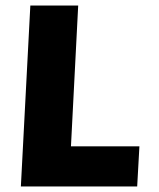

<svg xmlns="http://www.w3.org/2000/svg" viewBox="-20 -670 570 690"><path d="M89 -650H261L235 -144H481L473 0H55Z"/></svg>

Font: Kilde Sans Black
Style: Regular
Weight: 900
Italic angle: -3°
Designer: Paul D. Hunt
Foundry: Adobe Systems Incorporated
Version: Version 1.050;PS Version 1.000;hotconv 1.0.70;makeotf.lib2.5